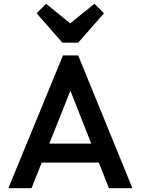

<svg xmlns="http://www.w3.org/2000/svg" viewBox="-20 -992 742 1012"><path d="M24 0H146L200 -135H501L554 0H678L392 -700H312ZM173 -922 309 -767H392L528 -922L478 -972L350 -869L223 -972ZM240 -235 351 -514 461 -235Z"/></svg>

Font: MV Cash Medium
Style: Regular
Weight: 500
Designer: Rodrigo Fuenzalida
Foundry: fragTYPE
Version: Version 1.100;Glyphs 3.1.2 (3151)